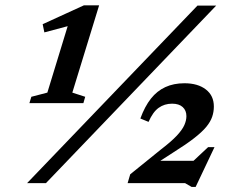

<svg xmlns="http://www.w3.org/2000/svg" viewBox="-20 -704 902 738"><path d="M84 0 739 -682.5H811L156.5 0ZM679 -44 780 -138.5H804.5L732 14.5H716.5L691.5 0H470.5L480.5 -34L598 -129Q638.5 -160 659.5 -182.5Q680.5 -205 688.5 -223Q696.5 -241 696.5 -257.5Q696.5 -279.5 682.2 -292.5Q668 -305.5 641.5 -305.5Q612 -305.5 589.8 -289.5Q567.5 -273.5 551 -235.5L519.5 -248.5Q536.5 -295 560 -324.8Q583.5 -354.5 615.5 -369.2Q647.5 -384 689 -384Q740.5 -384 771.2 -360.2Q802 -336.5 802 -294.5Q802 -274 795.5 -255Q789 -236 772.8 -216.2Q756.5 -196.5 726 -172.8Q695.5 -149 647.5 -119L557 -60.5L565.5 -86H764ZM162 -348 255 -652 270.5 -611.5 150.5 -579.5 144 -611 302.5 -683.5H361L258 -348L307.5 -332L300.5 -307.5H93L100.5 -332Z"/></svg>

Font: Newsreader SemiBold
Style: Italic
Weight: 600
Italic angle: -17°
Designer: Hugues Gentile
Foundry: Production Type
Version: Version 1.003